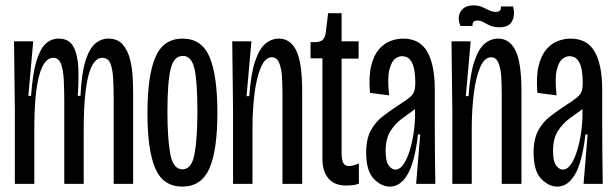

<svg xmlns="http://www.w3.org/2000/svg" viewBox="-20 -681 2280 711"><path d="M35 0V-270L32 -528H103L85 -326H95Q101 -409 115 -455Q129 -501 149.5 -519.5Q170 -538 197 -538Q236 -538 252 -508Q268 -478 270 -429.5Q272 -381 268 -326H278Q282 -408 296 -454Q310 -500 332 -519Q354 -538 381 -538Q416 -538 435 -515.5Q454 -493 462 -459.5Q470 -426 471.5 -391Q473 -356 473 -330V0H401V-312Q401 -355 399 -390.5Q397 -426 388.5 -446.5Q380 -467 359 -467Q290 -467 290 -200V0H218V-305Q218 -351 216 -387.5Q214 -424 205.5 -445.5Q197 -467 177 -467Q143 -467 125 -401Q107 -335 107 -199V0Z M655 10Q584 10 555 -57.5Q526 -125 526 -261Q526 -401 555.5 -469.5Q585 -538 656 -538Q727 -538 756 -470Q785 -402 785 -263Q785 -125 755.5 -57.5Q726 10 655 10ZM656 -54Q690 -54 700.5 -111.5Q711 -169 711 -268Q711 -380 700 -427Q689 -474 657 -474Q624 -474 612 -426Q600 -378 600 -266Q600 -168 610.5 -111Q621 -54 656 -54Z M843 0V-271L840 -528H911L893 -325H903Q909 -407 924.5 -453.5Q940 -500 962.5 -519Q985 -538 1013 -538Q1055 -538 1077 -494Q1099 -450 1099 -342V0H1026V-333Q1026 -360 1024.5 -392Q1023 -424 1014.5 -446.5Q1006 -469 987 -469Q962 -469 946 -431.5Q930 -394 922.5 -334Q915 -274 915 -206V0Z M1262 6Q1218 6 1196 -20.5Q1174 -47 1174 -92V-465H1130V-525H1144Q1168 -525 1176.5 -535Q1185 -545 1187 -565L1195 -632H1245V-528H1308V-464H1245V-117Q1245 -88 1251.5 -77Q1258 -66 1272 -66Q1277 -66 1286.5 -68Q1296 -70 1309 -76V-1Q1297 4 1284 5Q1271 6 1262 6Z M1424 10Q1392 10 1364 -19Q1336 -48 1336 -116Q1336 -166 1353 -197.5Q1370 -229 1396.5 -249.5Q1423 -270 1452 -289Q1482 -308 1496 -319.5Q1510 -331 1514 -343Q1518 -355 1518 -375Q1518 -398 1514.5 -420.5Q1511 -443 1500 -458Q1489 -473 1468 -473Q1457 -473 1443.5 -463.5Q1430 -454 1422 -423Q1414 -392 1421 -328L1350 -337Q1345 -398 1354.5 -437Q1364 -476 1383 -498Q1402 -520 1425.5 -529Q1449 -538 1473 -538Q1535 -538 1562.5 -489Q1590 -440 1590 -350V-241Q1590 -181 1590.5 -120.5Q1591 -60 1592 0H1521Q1525 -46 1528.5 -91.5Q1532 -137 1536 -183H1528Q1516 -81 1489.5 -35.5Q1463 10 1424 10ZM1444 -53Q1461 -53 1474.5 -73Q1488 -93 1497.5 -124.5Q1507 -156 1512 -191Q1517 -226 1517 -257V-277Q1495 -261 1469.5 -242.5Q1444 -224 1426 -196Q1408 -168 1408 -121Q1408 -83 1419.5 -68Q1431 -53 1444 -53Z M1655 0V-271L1652 -528H1723L1705 -325H1715Q1721 -407 1736.5 -453.5Q1752 -500 1774.5 -519Q1797 -538 1825 -538Q1867 -538 1889 -494Q1911 -450 1911 -342V0H1838V-333Q1838 -360 1836.5 -392Q1835 -424 1826.5 -446.5Q1818 -469 1799 -469Q1774 -469 1758 -431.5Q1742 -394 1734.5 -334Q1727 -274 1727 -206V0ZM1830 -580Q1809 -580 1795.5 -586Q1782 -592 1771 -598.5Q1760 -605 1748 -605Q1728 -605 1730 -585H1685Q1672 -616 1686 -638.5Q1700 -661 1734 -661Q1752 -661 1765.5 -655Q1779 -649 1791 -643Q1803 -637 1816 -637Q1837 -637 1835 -657H1880Q1888 -626 1876.5 -603Q1865 -580 1830 -580Z M2044 10Q2012 10 1984 -19Q1956 -48 1956 -116Q1956 -166 1973 -197.5Q1990 -229 2016.5 -249.5Q2043 -270 2072 -289Q2102 -308 2116 -319.5Q2130 -331 2134 -343Q2138 -355 2138 -375Q2138 -398 2134.5 -420.5Q2131 -443 2120 -458Q2109 -473 2088 -473Q2077 -473 2063.5 -463.5Q2050 -454 2042 -423Q2034 -392 2041 -328L1970 -337Q1965 -398 1974.5 -437Q1984 -476 2003 -498Q2022 -520 2045.5 -529Q2069 -538 2093 -538Q2155 -538 2182.5 -489Q2210 -440 2210 -350V-241Q2210 -181 2210.5 -120.5Q2211 -60 2212 0H2141Q2145 -46 2148.5 -91.5Q2152 -137 2156 -183H2148Q2136 -81 2109.5 -35.5Q2083 10 2044 10ZM2064 -53Q2081 -53 2094.5 -73Q2108 -93 2117.5 -124.5Q2127 -156 2132 -191Q2137 -226 2137 -257V-277Q2115 -261 2089.5 -242.5Q2064 -224 2046 -196Q2028 -168 2028 -121Q2028 -83 2039.5 -68Q2051 -53 2064 -53Z"/></svg>

Font: Bricolage Grotesque 48pt Condensed Light
Style: Regular
Weight: 300
Width: 3
Designer: Mathieu Triay
Foundry: Atelier Triay
Version: Version 1.000; ttfautohint (v1.8.4.7-5d5b);gftools[0.9.32]